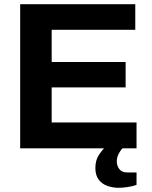

<svg xmlns="http://www.w3.org/2000/svg" viewBox="-20 -706 723 914"><path d="M76 0V-686H624V-564H226V-411H578V-290H226V-123H630V0ZM544 188Q518 188 492.5 179.5Q467 171 450.5 150Q434 129 434 94Q434 57 450.5 32Q467 7 487 -12H571V-8Q559 2 547.5 21.5Q536 41 536 62Q536 83 548 99Q560 115 587 115H630V174Q611 181 587 184.5Q563 188 544 188Z"/></svg>

Font: Archivo SemiBold
Style: Bold
Weight: 700
Version: Version 2.001